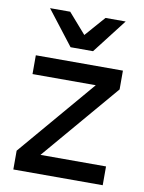

<svg xmlns="http://www.w3.org/2000/svg" viewBox="-81 -767 618 825"><g transform="rotate(10 227.5 -355.0)"><path d="M45 -500H425V-418L139 -82H425V0H35V-82L321 -418H45ZM70 -710H158L235 -622L312 -710H400L284 -560H186Z"/></g></svg>

Font: Retni Sans Medium
Style: Regular
Weight: 500
Designer: Vitaly Kuzmin
Foundry: ParaType Ltd.
Version: Version 1.00;March 2, 2019;FontCreator 11.5.0.2425 64-bit; t